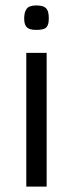

<svg xmlns="http://www.w3.org/2000/svg" viewBox="-20 -689 269 709"><path d="M77.1 0V-493.7H152.3V0ZM114.3 -668.9Q128.9 -668.9 137.9 -665.8Q147 -662.6 151.9 -656.5Q156.7 -650.4 158.4 -641.4Q160.2 -632.3 160.2 -620.6Q160.2 -597.2 151.1 -587.9Q142.1 -578.6 114.3 -578.6Q89.4 -578.6 79.3 -587.9Q69.3 -597.2 69.3 -620.6Q69.3 -644.5 78.6 -656.7Q87.9 -668.9 114.3 -668.9Z"/></svg>

Font: Metrophobic
Style: Regular
Weight: 400
Designer: vernon adams
Foundry: vernon adams
Version: Version 1.000